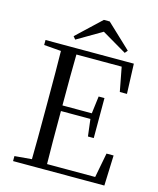

<svg xmlns="http://www.w3.org/2000/svg" viewBox="-134 -1022 919 1115"><g transform="rotate(15 326.0 -464.5)"><path d="M385.1 -928.5H349.9L204.7 -791.8L218.7 -774.8L396.4 -878.9H339.1L516.5 -774.8L530.3 -791.8ZM52.8 0H202.2V-42.1H190.9L52.8 -30.1ZM155.3 0H248.3C246.1 -111.5 246.1 -223.9 246.1 -357.6V-379.9C246.1 -504.5 246.1 -617.8 248.3 -728H155.3C157.5 -616.6 157.5 -504.3 157.5 -391.1V-336.8C157.5 -223.3 157.5 -110.8 155.3 0ZM202.2 0H601.6L608.3 -182.5H565.7L532.4 -8.9L576.6 -34.3H202.2ZM202.2 -352.7H442.5V-386.4H202.2ZM435.8 -250.4H470.8V-490.8H435.8L422.2 -382.4V-361.4ZM52.8 -698 190.9 -686.9H202.2V-728H52.8ZM547.7 -548H590.7L583.8 -728H202.2V-693H559.3L514.8 -720.9Z"/></g></svg>

Font: Source Han Serif CN VF
Style: Regular
Weight: 250
Designer: Ryoko NISHIZUKA 西塚涼子 (kana & ideographs); Frank Grießhammer (Latin, Greek & Cyrillic); Wenlong ZHANG 张文龙 (bopomofo); San
Foundry: Adobe
Version: Version 2.002;hotconv 1.1.0;makeotfexe 2.6.0